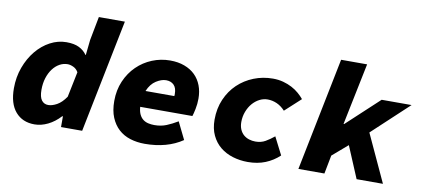

<svg xmlns="http://www.w3.org/2000/svg" viewBox="-66 -924 2551 1163"><g transform="rotate(10 1209.0 -342.0)"><path d="M188 12Q114 12 71 -38Q28 -88 28 -182Q28 -251 50 -311Q72 -371 109 -416Q146 -461 194 -486.5Q242 -512 294 -512Q342 -512 372 -497Q402 -482 420 -456H422L432 -550L460 -696H620L480 0H350V-66H346Q311 -28 270 -8Q229 12 188 12ZM250 -118Q274 -118 303 -134Q332 -150 358 -188L390 -344Q379 -364 359.5 -373Q340 -382 324 -382Q298 -382 274.5 -369Q251 -356 233 -332Q215 -308 204.5 -275Q194 -242 194 -202Q194 -158 209 -138Q224 -118 250 -118Z M866 12Q818 12 776.5 -1Q735 -14 705 -41.5Q675 -69 657.5 -111Q640 -153 640 -212Q640 -279 664 -334.5Q688 -390 728.5 -429.5Q769 -469 821.5 -490.5Q874 -512 932 -512Q981 -512 1020 -497.5Q1059 -483 1085.5 -457Q1112 -431 1126 -394.5Q1140 -358 1140 -314Q1140 -281 1133.5 -249.5Q1127 -218 1122 -204H801Q803 -176 812 -157.5Q821 -139 835 -128.5Q849 -118 867 -114Q885 -110 904 -110Q945 -110 978 -123.5Q1011 -137 1046 -158L1098 -52Q1051 -20 992.5 -4Q934 12 866 12ZM928 -390Q900 -390 867.5 -369.5Q835 -349 816 -304H993Q994 -307 994 -310.5Q994 -314 994 -317Q994 -354 976 -372Q958 -390 928 -390Z M1500 12Q1451 12 1407 -1.5Q1363 -15 1330 -42Q1297 -69 1277.5 -110Q1258 -151 1258 -206Q1258 -275 1282.5 -331.5Q1307 -388 1349 -428Q1391 -468 1446.5 -490Q1502 -512 1564 -512Q1598 -512 1627.5 -504Q1657 -496 1681.5 -483Q1706 -470 1725 -453.5Q1744 -437 1758 -420L1662 -332Q1638 -358 1610.5 -370Q1583 -382 1554 -382Q1528 -382 1504 -369.5Q1480 -357 1461.5 -335.5Q1443 -314 1431.5 -284Q1420 -254 1420 -220Q1420 -194 1428.5 -174.5Q1437 -155 1451.5 -142.5Q1466 -130 1485 -124Q1504 -118 1524 -118Q1559 -118 1585 -133Q1611 -148 1638 -170L1693 -62Q1656 -27 1608 -7.5Q1560 12 1500 12Z M1810 0 1950 -696H2110L2032 -316H2036L2234 -500H2418L2195 -292L2330 0H2168L2086 -195L1992 -114L1970 0Z"/></g></svg>

Font: Source Code Pro Black
Style: Italic
Weight: 900
Italic angle: -11°
Monospace: yes
Designer: Paul D. Hunt, Teo Tuominen
Foundry: Adobe Systems Incorporated
Version: Version 1.050;PS 1.000;hotconv 16.6.51;makeotf.lib2.5.65220